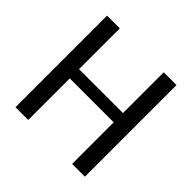

<svg xmlns="http://www.w3.org/2000/svg" viewBox="-164 -797 951 951"><g transform="rotate(45 311.5 -321.0)"><path d="M68.4 0ZM554.7 0H465.3V-291H157.7V0H68.4V-641.6H157.7V-356H465.3V-641.6H554.7Z"/></g></svg>

Font: Carlito
Style: Regular
Weight: 400
Designer: Lukasz Dziedzic
Foundry: tyPoland Lukasz Dziedzic
Version: Version 1.104